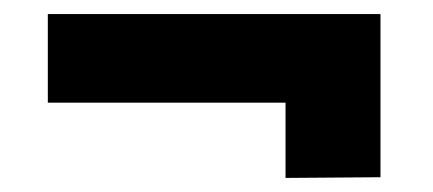

<svg xmlns="http://www.w3.org/2000/svg" viewBox="-20 -389 615 273"><path d="M521 -369V-243H48V-369ZM521 -359V-137L386 -136V-350Z"/></svg>

Font: Exo 2 ExtraBold
Style: Regular
Weight: 800
Designer: Natanael Gama
Foundry: Natanael Gama
Version: Version 2.010